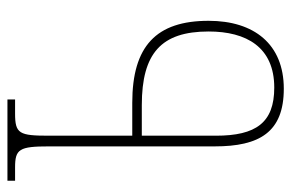

<svg xmlns="http://www.w3.org/2000/svg" viewBox="-150 -604 764 503"><g transform="rotate(-90 231.5 -352.0)"><path d="M251 10C368 10 429 -68 429 -187C429 -324 363 -387 214 -387H128V-605C128 -683 133 -694 186 -694H223V-714H10V-694H45C93 -694 100 -683 100 -605V-171C100 -54 137 10 251 10ZM254 -15C162 -15 128 -63 128 -168V-362H208C344 -362 401 -311 401 -187C401 -88 360 -15 254 -15Z"/></g></svg>

Font: Noto Serif SemiCondensed Thin
Style: Regular
Weight: 100
Width: 4
Designer: Monotype Design Team
Foundry: Monotype Imaging Inc.
Version: Version 2.015